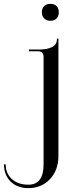

<svg xmlns="http://www.w3.org/2000/svg" viewBox="-120 -801 401 985"><path d="M138.7 -781.2Q158.2 -781.2 169.9 -770Q181.6 -758.8 181.6 -738.3Q181.6 -718.8 170.4 -706.5Q159.2 -694.3 138.7 -694.3Q119.1 -694.3 106.9 -706.1Q94.7 -717.8 94.7 -738.3Q94.7 -757.8 106.4 -769.5Q118.2 -781.2 138.7 -781.2ZM179.7 -519.5V-1Q179.7 72.3 136.2 118.2Q92.8 164.1 25.4 164.1Q-31.2 164.1 -65.4 130.4Q-99.6 96.7 -99.6 42H-90.8Q-90.8 88.9 -59.1 117.7Q-27.3 146.5 25.4 146.5Q103.5 146.5 103.5 43V-508.8Q103.5 -538.1 74.2 -538.1H28.3V-546.9H84Q120.1 -546.9 146 -559.1Q171.9 -571.3 171.9 -598.6V-602.5H179.7Z"/></svg>

Font: FoglihtenNo07
Style: Regular
Weight: 500
Designer: gluk (gluksza@wp.pl)
Foundry: gluk (gluksza@wp.pl)
Version: Version 0.871